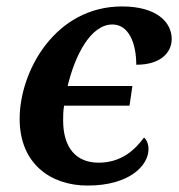

<svg xmlns="http://www.w3.org/2000/svg" viewBox="-20 -566 555 596"><path d="M252 10C383 10 441 -53 441 -103C441 -119 435 -133 427 -139C399 -101 357 -61 286 -61C215 -61 176 -109 176 -192C176 -204 176 -222 179 -238H382L391 -299H190C212 -391 260 -490 329 -490C378 -490 403 -435 403 -365C479 -365 513 -403 513 -445C513 -498 465 -546 359 -546C151 -546 41 -345 41 -197C41 -58 137 10 252 10Z"/></svg>

Font: Noto Serif SemiBold
Style: Italic
Weight: 600
Italic angle: -12°
Designer: Monotype Design Team
Foundry: Monotype Imaging Inc.
Version: Version 2.014